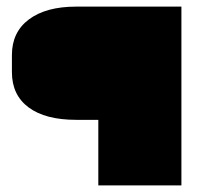

<svg xmlns="http://www.w3.org/2000/svg" viewBox="-20 -560 645 580"><path d="M528 -540V0H277V-198H210Q117 -198 66.5 -235.5Q16 -273 16 -342V-394Q16 -463 67.5 -501.5Q119 -540 210 -540Z"/></svg>

Font: Pathway Extreme 8pt Thin 12pt Black
Style: Regular
Weight: 900
Version: Version 1.001;gftools[0.9.26]